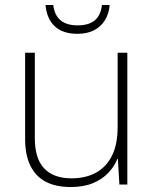

<svg xmlns="http://www.w3.org/2000/svg" viewBox="-20 -742 622 772"><path d="M492 -530V0H460L454 -103H452Q440 -73 415.5 -47Q391 -21 353.5 -5.5Q316 10 264 10Q204 10 163.5 -11.5Q123 -33 102 -76Q81 -119 81 -183V-530H120V-187Q120 -104 158 -64.5Q196 -25 267 -25Q325 -25 366.5 -48Q408 -71 430.5 -116.5Q453 -162 453 -232V-530ZM421 -722Q418 -686 401.5 -660Q385 -634 357.5 -620Q330 -606 291 -606Q233 -606 200.5 -636Q168 -666 163 -722H194Q197 -696 208.5 -677.5Q220 -659 241 -649.5Q262 -640 292 -640Q323 -640 344 -649.5Q365 -659 376 -677.5Q387 -696 390 -722Z"/></svg>

Font: Noto Sans Armenian ExtraLight
Style: Regular
Weight: 250
Designer: Monotype Design Team
Foundry: Monotype Imaging Inc.
Version: Version 2.007